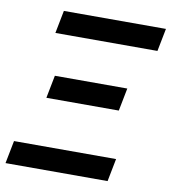

<svg xmlns="http://www.w3.org/2000/svg" viewBox="-82 -737 718 804"><g transform="rotate(10 277.0 -335.0)"><path d="M106 -573 125 -670H559L540 -573ZM116 -299 135 -396H443L424 -299ZM-5 0 14 -97H448L429 0Z"/></g></svg>

Font: Lode Term
Style: Bold Italic
Weight: 700
Italic angle: -11°
Monospace: yes
Designer: Belleve Invis
Foundry: Belleve Invis
Version: Version 29.2.0